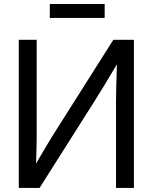

<svg xmlns="http://www.w3.org/2000/svg" viewBox="-20 -923 750 943"><path d="M637.7 0H549.8V-421.9Q549.8 -445.8 550.8 -492.4Q551.8 -539.1 554.2 -606.9Q515.1 -541.5 485.6 -492.9Q456.1 -444.3 440.9 -420.9L174.3 0H72.3V-727.5H160.2V-257.8Q160.2 -239.7 159.4 -198.7Q158.7 -157.7 157.2 -119.6Q179.2 -158.2 201.7 -195.8Q224.1 -233.4 236.8 -253.9L536.6 -727.5H637.7ZM494.1 -903.3V-835H224.6V-903.3Z"/></svg>

Font: Inter Display
Style: Regular
Weight: 400
Designer: Rasmus Andersson
Foundry: rsms
Version: Version 4.001;git-9221beed3